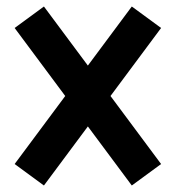

<svg xmlns="http://www.w3.org/2000/svg" viewBox="-20 -585 540 590"><path d="M115 -15 475 -499 385 -565 25 -81ZM385 -15 475 -81 115 -565 25 -499Z"/></svg>

Font: M PLUS 1 Code SemiBold
Style: Regular
Weight: 600
Designer: Coji Morishita
Foundry: UNDERFOREST DESIGN
Version: Version 1.005